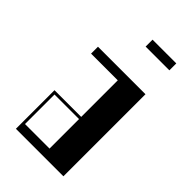

<svg xmlns="http://www.w3.org/2000/svg" viewBox="-237 -864 943 943"><g transform="rotate(45 235.0 -392.0)"><path d="M70 -268H255.5V-522H70V-570H400V0H70ZM255.5 -48V-253H85V-48ZM235 -784H400V-736H235Z"/></g></svg>

Font: Facade Sud
Style: Regular
Weight: 100
Designer: Éléonore Fines
Foundry: Velvetyne Type Foundry
Version: Version 1.001;Glyphs 3.2 (3202)